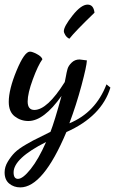

<svg xmlns="http://www.w3.org/2000/svg" viewBox="-40 -533 499 833"><path d="M-20 215Q-20 191 -6 168Q8 145 24 129Q40 113 73.5 93.5Q107 74 125 66L179 39Q196 -4 227 -117Q150 -8 83 -8Q50 -8 24 -28Q-2 -48 -2 -91Q-2 -145 32 -227Q66 -309 90 -309Q100 -309 120 -298.5Q140 -288 144 -276Q125 -250 102.5 -189Q80 -128 80 -93Q80 -56 109 -56Q165 -56 241 -177Q242 -179 245.5 -199.5Q249 -220 253 -234Q257 -248 271 -261.5Q285 -275 305 -275Q309 -275 337 -271Q336 -246 313.5 -162Q291 -78 261 2Q375 -45 422 -167L439 -153Q401 -28 248 40Q147 280 48 280Q20 280 0 263.5Q-20 247 -20 215ZM19 215Q19 243 38 243Q59 243 93 200.5Q127 158 160 83Q19 154 19 215ZM237 -398Q237 -418 274.5 -465.5Q312 -513 340 -513Q366 -513 370 -478Q285 -396 261 -365Q250 -370 243.5 -380.5Q237 -391 237 -398Z"/></svg>

Font: TypoPRO Dancing Script
Style: Bold
Weight: 700
Designer: Pablo Impallari
Foundry: Pablo Impallari. www.impallari.com Igino Marini. www.ikern.com
Version: Version 1.002